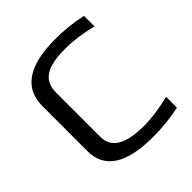

<svg xmlns="http://www.w3.org/2000/svg" viewBox="-183 -790 929 929"><g transform="rotate(-45 282.0 -325.0)"><path d="M339 -593C392 -593 451 -585 515 -569V-641C457 -654 398 -660 337 -660C155 -660 64 -598 64 -474V-166C64 -49 155 10 337 10C400 10 461 4 519 -9V-83C455 -67 396 -59 343 -59C219 -59 157 -96 157 -171V-475C157 -574 241 -593 339 -593Z"/></g></svg>

Font: Gamestation Text
Style: Bold
Weight: 400
Designer: Jonas Hecksher
Foundry: Jonas Hecksher, Playtypeª, e-types AS
Version: Version 1.003